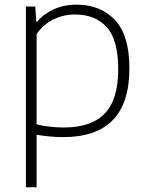

<svg xmlns="http://www.w3.org/2000/svg" viewBox="-20 -568 622 808"><path d="M89 -540.5H128.5L132.5 -477H136.5Q165 -510.5 207.8 -529.5Q250.5 -548.5 301 -548.5Q402.5 -548.5 463.5 -484.2Q524.5 -420 524.5 -280.5Q524.5 -134.5 454.8 -62.8Q385 9 246.5 9Q192 9 134 -1V220H89ZM477.5 -275.5Q477.5 -400.5 429.2 -453.8Q381 -507 295.5 -507Q248 -507 205.8 -486.8Q163.5 -466.5 134 -424.5V-45Q157.5 -38.5 187.8 -35Q218 -31.5 248.5 -31.5Q364.5 -31.5 421 -90.5Q477.5 -149.5 477.5 -275.5Z"/></svg>

Font: Encode Sans Semi Expanded ExLight
Style: Regular
Weight: 275
Width: 6
Designer: Multiple Designers
Foundry: Impallari Type
Version: Version 2.000